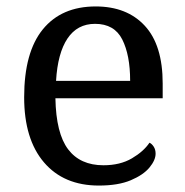

<svg xmlns="http://www.w3.org/2000/svg" viewBox="-20 -566 575 596"><path d="M287 10Q178 10 116.5 -62Q55 -134 55 -264Q55 -404 113 -475Q171 -546 277 -546Q374 -546 429.5 -486Q485 -426 485 -307V-261H152Q154 -152 191.5 -102.5Q229 -53 301 -53Q353 -53 389.5 -74.5Q426 -96 444 -123Q451 -120 457 -111Q463 -102 463 -89Q463 -69 444 -46Q425 -23 386 -6.5Q347 10 287 10ZM384 -315Q384 -395 359.5 -443.5Q335 -492 275 -492Q220 -492 189.5 -446.5Q159 -401 154 -315Z"/></svg>

Font: Noto Serif Khitan Small Script
Style: Regular
Weight: 400
Designer: LIU Zhao, ZHANG Congyu, Kushim JIANG
Foundry: Guyu Beijing Co. Ltd.
Version: Version 1.000; ttfautohint (v1.8.4.7-5d5b)